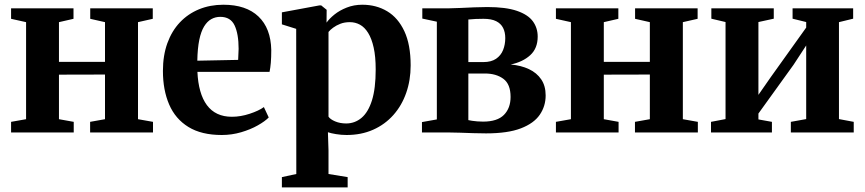

<svg xmlns="http://www.w3.org/2000/svg" viewBox="-20 -574 3747 832"><path d="M28 0V-46L93 -57.5V-478L28 -492.5V-538H298.5V-492.5L235.5 -478V-306H435V-478L371 -492.5V-538H642V-492.5L578 -478V-57.5L643 -46V0H370.5V-46L435 -57.5V-251L235.5 -250.5V-57.5L299.5 -46V0Z M941 11Q853 11 796.5 -23.8Q740 -58.5 713 -121.2Q686 -184 686 -266.5Q686 -333.5 705.2 -386.8Q724.5 -440 759.5 -477Q794.5 -514 842.5 -533.8Q890.5 -553.5 948 -553.5Q1046.5 -553.5 1100 -502.5Q1153.5 -451.5 1155.5 -357.5Q1155.5 -325 1153.5 -301.8Q1151.5 -278.5 1148 -262.5H835.5Q837.5 -216 847.8 -179.8Q858 -143.5 876.5 -118.5Q895 -93.5 922 -80.8Q949 -68 985 -68Q1022.5 -68 1062 -81Q1101.5 -94 1123.5 -110L1144.5 -65Q1128.5 -48.5 1097.2 -30.8Q1066 -13 1025.2 -1Q984.5 11 941 11ZM835 -311 1012 -314.5Q1012.5 -326.5 1013 -338.5Q1013.5 -350.5 1014 -362.5Q1014 -427 996.5 -464Q979 -501 934.5 -501Q913.5 -501 895.8 -491.2Q878 -481.5 864.5 -459.5Q851 -437.5 843.5 -401Q836 -364.5 835 -311Z M1201.5 238V193.5L1264 180L1263.5 -449L1201.5 -468.5V-520.5L1363.5 -550.5H1372L1395.5 -531.5L1395 -476Q1407 -493 1429.2 -511Q1451.5 -529 1482.5 -541.2Q1513.5 -553.5 1550 -553.5Q1610.5 -553.5 1657.8 -525.2Q1705 -497 1732.2 -438.8Q1759.5 -380.5 1759.5 -290.5Q1759.5 -226.5 1740.2 -171.5Q1721 -116.5 1684.5 -75.5Q1648 -34.5 1596.8 -11.8Q1545.5 11 1482 11Q1459 11 1436.2 7.2Q1413.5 3.5 1401 -1L1403.5 77V180L1486.5 193.5V238ZM1480 -39Q1517.5 -39 1546.5 -63.2Q1575.5 -87.5 1591.8 -139Q1608 -190.5 1608 -273Q1608 -329 1599.2 -368Q1590.5 -407 1575.2 -431.5Q1560 -456 1539.8 -467Q1519.5 -478 1496 -478Q1473 -478 1455 -471Q1437 -464 1423.8 -454.2Q1410.5 -444.5 1403.5 -435.5V-68.5Q1411 -57 1432.2 -48Q1453.5 -39 1480 -39Z M2086 4Q2060 4 2030 3Q2000 2 1972.2 1Q1944.5 0 1923.5 0H1808.5V-45L1873 -56.5V-480L1810 -493.5V-538H1927Q1946.5 -538 1975 -539.5Q2003.5 -541 2034.5 -542.2Q2065.5 -543.5 2091.5 -543.5Q2172 -543.5 2220 -527Q2268 -510.5 2289 -481.8Q2310 -453 2310 -415.5Q2310 -364.5 2277.8 -335Q2245.5 -305.5 2193 -294.5Q2238 -290.5 2272 -274.5Q2306 -258.5 2325.2 -230.2Q2344.5 -202 2344.5 -160.5Q2344.5 -114 2319 -76.8Q2293.5 -39.5 2237 -17.8Q2180.5 4 2086 4ZM2073 -47Q2135 -47 2163.8 -76.2Q2192.5 -105.5 2192.5 -154Q2192.5 -209.5 2161.2 -232.5Q2130 -255.5 2081 -255.5H2009.5V-53.5Q2016 -52 2026 -50.5Q2036 -49 2048.2 -48Q2060.5 -47 2073 -47ZM2009.5 -305H2074.5Q2108.5 -305 2129.5 -319.2Q2150.5 -333.5 2160 -357.2Q2169.5 -381 2169.5 -409Q2169.5 -434.5 2160 -453.2Q2150.5 -472 2130 -482.2Q2109.5 -492.5 2075 -492.5Q2057.5 -492.5 2040.8 -491.8Q2024 -491 2009.5 -489.5Z M2389 0V-46L2454 -57.5V-478L2389 -492.5V-538H2659.5V-492.5L2596.5 -478V-306H2796V-478L2732 -492.5V-538H3003V-492.5L2939 -478V-57.5L3004 -46V0H2731.5V-46L2796 -57.5V-251L2596.5 -250.5V-57.5L2660.5 -46V0Z M3061 0V-46L3124 -58V-478.5L3062.5 -493V-538H3333V-493L3266.5 -478.5V-163L3320.5 -240.5L3473.5 -454.5V-478.5L3414.5 -493V-538H3677V-493L3615.5 -478V-58L3679.5 -46V0H3407V-46L3473.5 -58V-377L3418.5 -293L3266.5 -82V-56.5L3325 -46V0Z"/></svg>

Font: Merriweather 60pt
Style: Bold
Weight: 700
Version: Version 2.100